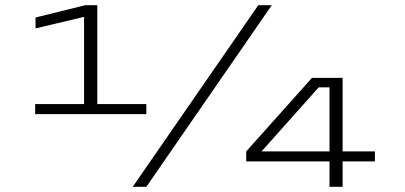

<svg xmlns="http://www.w3.org/2000/svg" viewBox="-20 -720 1560 740"><path d="M115.5 -280V-319H304V-655L117 -610.5V-652.5L308.5 -700H355V-319H544V-280ZM491.5 0 975.5 -700H1027.5L544 0ZM1250 0V-98H929V-136.5L1182.5 -420H1300.5V-136.5H1425V-98H1300.5V0ZM988 -136.5H1250V-383.5H1208.5Z"/></svg>

Font: Trispace Expanded ExtraLight
Style: Regular
Weight: 200
Width: 7
Designer: Tyler Finck
Foundry: Etcetera Type Company
Version: Version 1.210; ttfautohint (v1.8.3)